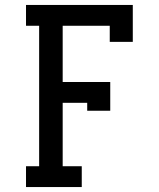

<svg xmlns="http://www.w3.org/2000/svg" viewBox="-20 -755 640 775"><path d="M85 0V-84H138V-651H85V-735H516V-586H423V-651H233V-424H425V-308H332V-340H233V-84H310V0Z"/></svg>

Font: Iosevka Etoile Medium
Style: Regular
Weight: 500
Designer: Belleve Invis
Foundry: Belleve Invis
Version: Version 22.1.2; ttfautohint (v1.8.4)